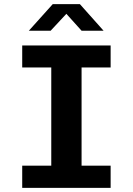

<svg xmlns="http://www.w3.org/2000/svg" viewBox="-20 -905 640 925"><path d="M87 0V-107H227V-580H87V-686H513V-580H373V-107H513V0ZM119 -757 234 -885H365L479 -757H373L283 -857H317L224 -757Z"/></svg>

Font: Chivo Mono SemiBold
Style: Regular
Weight: 600
Monospace: yes
Designer: Hector Gatti
Foundry: Omnibus-Type
Version: Version 1.008